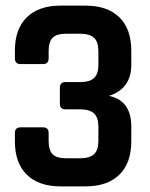

<svg xmlns="http://www.w3.org/2000/svg" viewBox="-20 -663 535 683"><path d="M213 -371H265Q299 -371 314.5 -385.5Q330 -400 330 -432V-481Q330 -514 314.5 -528.5Q299 -543 265 -543H215Q181 -543 167 -528.5Q153 -514 153 -481V-456Q153 -435 133 -435H53Q33 -435 33 -456V-483Q33 -560 75.5 -601.5Q118 -643 195 -643H284Q362 -643 404.5 -601.5Q447 -560 447 -483V-432Q447 -348 368 -322Q447 -305 447 -213V-160Q447 -83 404.5 -41.5Q362 0 284 0H195Q118 0 75.5 -41.5Q33 -83 33 -160V-190Q33 -210 53 -210H133Q153 -210 153 -190V-162Q153 -129 167 -114.5Q181 -100 215 -100H265Q299 -100 314.5 -114.5Q330 -129 330 -162V-212Q330 -245 314.5 -259.5Q299 -274 265 -274H213Q193 -274 193 -294V-351Q193 -371 213 -371Z"/></svg>

Font: Rajdhani
Style: Bold
Weight: 700
Designer: Satya Rajpurohit, Jyotish Sonowal
Foundry: Indian Type Foundry
Version: Version 1.201 February 1, 2022